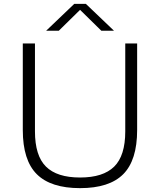

<svg xmlns="http://www.w3.org/2000/svg" viewBox="-20 -965 828 994"><path d="M394.5 9Q243 9 170.5 -63.2Q98 -135.5 98 -292V-740H161V-285Q161 -159 218 -102.5Q275 -46 394.5 -46Q514 -46 571.2 -102.5Q628.5 -159 628.5 -285V-740H690V-292Q690 -135.5 618 -63.2Q546 9 394.5 9ZM219 -806 364.5 -945H424.5L570 -806H504.5L394.5 -914L284.5 -806Z"/></svg>

Font: Encode Sans Exp Lt
Style: Regular
Weight: 300
Width: 7
Designer: Multiple Designers
Foundry: Impallari Type
Version: Version 3.002; ttfautohint (v1.8.3) -l 8 -r 50 -G 200 -x 14 